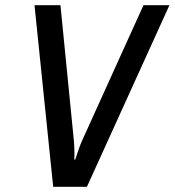

<svg xmlns="http://www.w3.org/2000/svg" viewBox="-20 -720 673 740"><path d="M185 0 113 -700H213L265 -175Q267 -145 267 -129Q267 -113 266 -105H270L278 -129Q289 -162 295 -175L533 -700H633L315 0Z"/></svg>

Font: Scada
Style: Italic
Weight: 400
Italic angle: -10°
Designer: Jovanny Lemonad
Foundry: Jovanny Lemonad
Version: Version 4.100;PS 004.100;hotconv 1.0.88;makeotf.lib2.5.64775